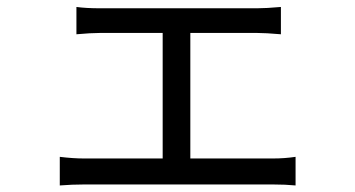

<svg xmlns="http://www.w3.org/2000/svg" viewBox="-20 -537 1040 563"><path d="M538.1 -72.3H780.3Q814.5 -72.3 846.7 -77.1V6.8Q817.4 3.9 780.3 3.9H226.6Q191.4 3.9 155.3 6.8V-77.1Q194.3 -72.3 226.6 -72.3H457V-440.4H273.4Q247.1 -440.4 204.1 -436.5V-516.6Q232.4 -512.7 273.4 -512.7H733.4Q760.7 -512.7 803.7 -516.6V-436.5Q758.8 -440.4 733.4 -440.4H538.1Z"/></svg>

Font: Gen Shin Gothic Monospace Regular
Style: Regular
Weight: 400
Designer: [Source Han Sans]
Ryoko NISHIZUKA  (kana & ideographs); Paul D. Hunt (Latin, Greek & Cyrillic); Wenlong ZHANG  (bopomofo
Version: Version 1.002.20150607